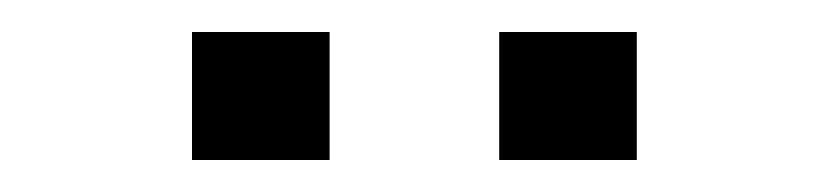

<svg xmlns="http://www.w3.org/2000/svg" viewBox="-20 -691 518 120"><path d="M100 -671H186V-591H100ZM292 -671H378V-591H292Z"/></svg>

Font: Cabin
Style: Regular
Weight: 400
Designer: Pablo Impallari
Foundry: Pablo Impallari. http://www.impallari.com Igino Marini. http://www.ikern.com
Version: Version 2.001